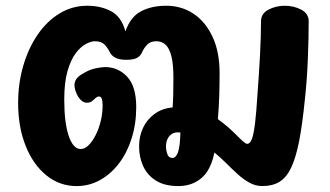

<svg xmlns="http://www.w3.org/2000/svg" viewBox="-20 -627 1137 661"><path d="M243.9 13.6Q185.2 13.6 139.8 -23.2Q94.3 -59.9 68.4 -124.7Q42.4 -189.4 42.4 -272.3Q42.4 -340 60.1 -400.6Q77.7 -461.1 109.7 -507.8Q141.8 -554.6 185.4 -580.9Q229 -607.2 280.2 -607.2Q327.4 -607.2 362.8 -588.2Q398.1 -569.2 411.8 -518.9Q429.2 -569.2 465.7 -588.2Q502.2 -607.2 552.2 -607.2Q604.8 -607.2 646 -579.9Q687.2 -552.6 711.6 -500.7Q736 -448.9 736 -375.3Q736 -340.2 734.8 -299Q733.6 -257.8 730.1 -216.8Q750.4 -202.3 766.9 -187.6Q783.3 -172.9 795.8 -160.3Q808.2 -147.7 817.2 -139.8Q826.2 -131.9 830.9 -131.9Q841.3 -131.9 847.6 -149.6Q853.9 -167.3 858.3 -204.8Q862.7 -242.3 866.3 -301.1Q871.3 -365.6 874.9 -433.2Q878.6 -500.8 878.6 -554Q878.6 -580.3 904.3 -593.8Q930.1 -607.2 960.3 -607.2Q991.3 -607.2 1017 -593.8Q1042.7 -580.3 1042.7 -554Q1042.7 -496.8 1039.9 -426Q1037.2 -355.2 1029.7 -285.6Q1021.1 -198.9 1009.8 -140.9Q998.4 -83 982.1 -49.2Q965.8 -15.4 941.9 -0.9Q918 13.6 882.8 13.6Q860.1 13.6 838.9 2Q817.8 -9.6 797.9 -27.7Q778.1 -45.9 758.1 -65.8Q738 -85.8 718.1 -102Q705.9 -41.1 673.4 -13.8Q641 13.6 594.1 13.6Q546.4 13.6 516.6 -5.4Q486.8 -24.3 472.8 -55.3Q458.8 -86.3 458.8 -123Q458.8 -157.9 472.5 -187Q486.2 -216.1 512.4 -235.1Q538.6 -254.1 574.3 -257.1Q575.8 -276.3 576.4 -303.3Q577 -330.3 577 -359.9Q577 -405.1 570.3 -432.4Q563.7 -459.8 550.7 -472.4Q537.8 -485 518.3 -485Q498 -485 487.1 -473.6Q476.1 -462.2 469.7 -448.4Q464.9 -435.8 452.8 -428.4Q440.8 -421.1 415.1 -421.1Q389.7 -421.1 376.1 -428.9Q362.4 -436.8 357.4 -448.4Q351 -462 339.9 -473.5Q328.9 -485 307 -485Q293.1 -485 275.3 -475.4Q257.4 -465.9 240.6 -443.7Q223.8 -421.4 212.5 -382.4Q201.2 -343.4 201.2 -284.3Q201.2 -204.8 216.5 -159.4Q231.8 -114 257.9 -114Q272 -114 285.1 -127.1Q298.2 -140.2 309.2 -161.7Q320.2 -183.2 326.8 -210.1Q333.3 -236.9 333.3 -264.3Q333.3 -278.6 330.6 -286.7Q327.9 -294.8 320.7 -294.8Q315.6 -294.8 309.8 -290.1Q304 -285.4 299.9 -281.3Q291.9 -273.3 279.4 -273.3Q267 -273.3 257.3 -283.7Q247.6 -294.1 242 -308.6Q236.4 -323 236.4 -333.9Q236.4 -356.2 260.9 -370.9Q285.6 -386.8 307.8 -391.4Q330 -396.1 341.3 -396.1Q386.8 -396.1 417.9 -362.8Q449 -329.6 449 -258.2Q449 -201.1 433.4 -151.3Q417.9 -101.6 389.9 -64.8Q361.9 -28.1 324.7 -7.3Q287.4 13.6 243.9 13.6ZM573.6 -83.2Q585.2 -83.2 592.4 -101.6Q599.6 -120 601.1 -170.7Q584 -173.1 573.1 -166.7Q562.1 -160.2 556.8 -148.7Q551.4 -137.2 551.4 -122.9Q551.4 -110.4 556 -96.8Q560.6 -83.2 573.6 -83.2Z"/></svg>

Font: Playpen Sans Thai
Style: Regular
Weight: 400
Designer: Sirin Gunkloy, Laura Meseguer, Veronika Burian, José Scaglione
Foundry: TypeTogether
Version: Version 2.000